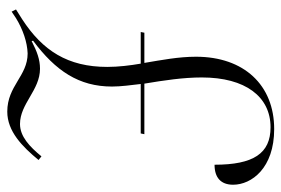

<svg xmlns="http://www.w3.org/2000/svg" viewBox="-143 -621 774 528"><g transform="rotate(90 244.0 -357.0)"><path d="M287 10C341 10 383 -31 420 -76L410 -84C383 -51 355 -25 321 -25C265 -25 228 -80 169 -80C144 -80 122 -72 93 -57L92 -61C175 -123 218 -187 218 -278C218 -303 214 -331 211 -357H347L349 -367H210C201 -421 193 -474 193 -525C193 -645 246 -714 330 -714C402 -714 433 -667 433 -560C468 -560 488 -577 488 -611C488 -662 442 -724 335 -724C214 -724 136 -641 136 -509C136 -461 145 -415 153 -367H70L68 -357H155C160 -328 164 -296 164 -265C164 -156 119 -87 33 -31L6 -14L12 -2L30 -14C61 -33 96 -45 127 -46C189 -46 216 10 287 10Z"/></g></svg>

Font: Noto Serif Display Condensed Light
Style: Italic
Weight: 300
Width: 3
Italic angle: -12°
Designer: Monotype Design Team
Foundry: Monotype Imaging Inc.
Version: Version 2.009